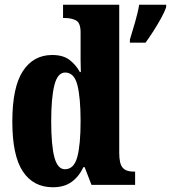

<svg xmlns="http://www.w3.org/2000/svg" viewBox="-20 -780 721 810"><path d="M203 10Q121 10 76.5 -56.5Q32 -123 32 -267Q32 -412 76.5 -480Q121 -548 200 -548Q246 -548 273 -527.5Q300 -507 317 -476H321Q320 -499 320 -529Q320 -559 320 -588V-643Q320 -684 300.5 -694Q281 -704 254 -704H246V-760H483V-135Q483 -89 497.5 -72.5Q512 -56 543 -56H550V0H366L337 -75H332Q313 -35 282 -12.5Q251 10 203 10ZM254 -66Q292 -66 306 -117.5Q320 -169 320 -269Q320 -368 306.5 -421Q293 -474 255 -474Q223 -474 209.5 -421Q196 -368 196 -268Q196 -167 209.5 -116.5Q223 -66 254 -66ZM528 -613Q537 -642 549.5 -685Q562 -728 567 -760H681V-750Q674 -729 659 -702Q644 -675 627 -648.5Q610 -622 594 -600H528Z"/></svg>

Font: Noto Serif Sinhala ExtraCondensed Black
Style: Regular
Weight: 900
Width: 2
Designer: Jelle Bosma - Monotype Design Team
Foundry: Monotype Imaging Inc.
Version: Version 2.007; ttfautohint (v1.8.4.7-5d5b)